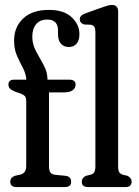

<svg xmlns="http://www.w3.org/2000/svg" viewBox="-20 -756 563 776"><path d="M178 -84.5Q178 -68.5 183.2 -59.8Q188.5 -51 203.5 -49.5L244 -45.5Q267.5 -43 267.5 -22Q267.5 0 242.5 0H46.5Q21.5 0 21.5 -21.5Q21.5 -39.5 42 -46L61 -50Q86 -55.5 86 -85V-346.5Q86 -361 80.8 -367.2Q75.5 -373.5 59.5 -379.5L41 -385.5Q25.5 -392 19.8 -398.5Q14 -405 14 -414Q14 -434 37 -434H86.5Q84.5 -459.5 72.2 -482.2Q60 -505 48.5 -531Q37 -557 37 -592Q37 -647 73.8 -681.5Q110.5 -716 178 -716Q238 -716 269.5 -686.5Q301 -657 301 -618Q301 -592.5 289.2 -579.2Q277.5 -566 258.5 -566Q237.5 -566 226 -579.8Q214.5 -593.5 214.5 -617V-632.5Q214.5 -677 171 -677Q141.5 -677 126 -658.2Q110.5 -639.5 110.5 -607.5Q110.5 -576.5 126 -548.2Q141.5 -520 156.8 -492.2Q172 -464.5 172 -434H259.5Q285.5 -434 285.5 -414.5Q285.5 -400 273.8 -391.2Q262 -382.5 236.5 -382.5H178ZM457.5 -708.5V-84.5Q457.5 -67.5 461.8 -60.2Q466 -53 477.5 -49.5L495 -45.5Q512 -37 512 -21.5Q512 0 487 0H335.5Q310.5 0 310.5 -21.5Q310.5 -37 327.5 -45.5L345.5 -49.5Q356.5 -53 361 -60.2Q365.5 -67.5 365.5 -84.5V-627Q365.5 -641.5 361.5 -647.5Q357.5 -653.5 347.5 -656L320 -657Q302.5 -663 302.5 -677.5Q302.5 -686 307.8 -691.8Q313 -697.5 326.5 -702.5L391 -725.5Q407.5 -731.5 416.2 -733.8Q425 -736 432.5 -736Q457.5 -736 457.5 -708.5Z"/></svg>

Font: Fraunces 144pt S100
Style: Regular
Weight: 400
Version: Version 1.000; ttfautohint (v1.8.3)